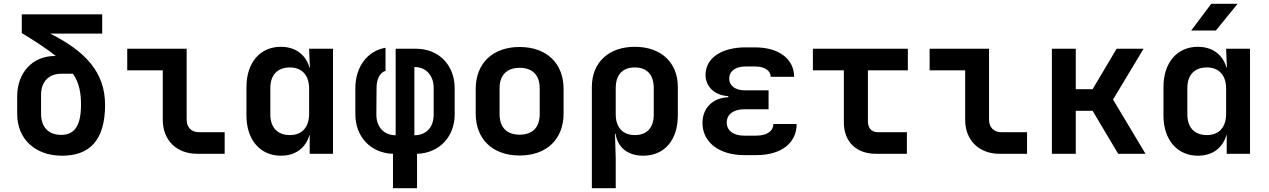

<svg xmlns="http://www.w3.org/2000/svg" viewBox="-20 -805 6640 1005"><path d="M300 10C450 12 530 -72 530 -256C530 -426 428 -536 243 -629H515V-730H94V-632C170 -586 228 -547 272 -512H267C150 -512 70 -424 70 -301V-208C70 -78 163 8 300 10ZM300 -99C235 -99 195 -139 195 -208V-310C195 -377 236 -419 300 -419H362C395 -370 404 -320 404 -256C404 -143 367 -99 300 -99Z M1012 0H1156V-113H1021C982 -113 957 -139 957 -178V-550H646V-437H832V-178C832 -71 904 0 1012 0Z M1450 10C1527 10 1580 -30 1600 -99H1601V0H1723V-550H1598L1602 -451H1600C1580 -520 1526 -560 1450 -560C1342 -560 1270 -478 1270 -349V-200C1270 -72 1343 10 1450 10ZM1497 -98C1433 -98 1395 -137 1395 -206V-344C1395 -413 1433 -452 1497 -452C1561 -452 1598 -411 1598 -341V-209C1598 -139 1561 -98 1497 -98Z M2037 180H2163V0C2277 -3 2360 -87 2360 -207V-342C2360 -465 2277 -550 2156 -550H2051V-97C1991 -97 1950 -139 1950 -205L1951 -345C1951 -391 1969 -426 1998 -434V-555C1904 -539 1840 -457 1840 -342V-207C1840 -87 1923 -3 2037 0ZM2149 -97V-454H2152C2210 -454 2250 -409 2250 -345V-205C2250 -139 2211 -97 2149 -97Z M2700 9C2841 9 2930 -76 2930 -211V-339C2930 -474 2841 -559 2700 -559C2559 -559 2470 -474 2470 -339V-211C2470 -76 2559 9 2700 9ZM2700 -100C2634 -100 2595 -137 2595 -207V-343C2595 -413 2634 -450 2700 -450C2766 -450 2805 -413 2805 -343V-207C2805 -137 2766 -100 2700 -100Z M3078 180H3203V26L3199 -105H3202C3213 -33 3266 10 3347 10C3458 10 3528 -72 3528 -201V-350C3528 -478 3440 -560 3303 -560C3166 -560 3078 -478 3078 -350ZM3303 -98C3240 -98 3203 -138 3203 -206V-344C3203 -413 3238 -452 3303 -452C3367 -452 3402 -413 3402 -344V-206C3402 -137 3367 -98 3303 -98Z M3939 7C4069 7 4150 -56 4150 -156H4028C4028 -119 3994 -95 3939 -95H3875C3819 -95 3784 -121 3784 -164C3784 -206 3819 -233 3875 -233H4003V-332H3880C3829 -332 3797 -356 3797 -394C3797 -433 3830 -457 3882 -457H3932C3982 -457 4014 -436 4014 -403H4137C4136 -497 4057 -557 3932 -557H3882C3757 -557 3673 -501 3673 -413C3673 -351 3722 -305 3792 -302V-296C3710 -293 3657 -239 3657 -161C3657 -61 3744 7 3875 7Z M4565 0H4727V-113H4574C4542 -113 4523 -136 4523 -168V-437H4732V-550H4235V-437H4397V-165C4397 -63 4462 0 4565 0Z M5212 0H5356V-113H5221C5182 -113 5157 -139 5157 -178V-550H4846V-437H5032V-178C5032 -71 5104 0 5212 0Z M5486 0H5611V-225H5699L5833 0H5976L5806 -284L5966 -550H5825L5699 -338H5611V-550H5486Z M6215 -645H6344L6458 -785H6320ZM6250 10C6327 10 6380 -30 6400 -99H6401V0H6523V-550H6398L6402 -451H6400C6380 -520 6326 -560 6250 -560C6142 -560 6070 -478 6070 -349V-200C6070 -72 6143 10 6250 10ZM6297 -98C6233 -98 6195 -137 6195 -206V-344C6195 -413 6233 -452 6297 -452C6361 -452 6398 -411 6398 -341V-209C6398 -139 6361 -98 6297 -98Z"/></svg>

Font: JetBrains Mono
Style: Bold
Weight: 558
Monospace: yes
Designer: Philipp Nurullin, Konstantin Bulenkov
Foundry: JetBrains
Version: Version 2.305